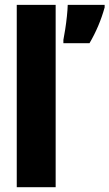

<svg xmlns="http://www.w3.org/2000/svg" viewBox="-20 -780 456 800"><path d="M211.9 0H49.8V-759.8H211.9ZM416 -759.8V-749Q394 -669.9 353 -600.1H244.1V-613.8Q247.6 -630.9 251.7 -657.7Q255.9 -684.6 258.8 -712.4Q261.7 -740.2 262.2 -759.8Z"/></svg>

Font: Open Sans Condensed ExtraBold
Style: Regular
Weight: 800
Width: 3
Designer: Monotype Design Team
Foundry: Monotype Imaging Inc.
Version: Version 3.000; ttfautohint (v1.8.4)